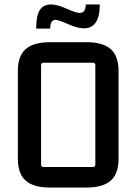

<svg xmlns="http://www.w3.org/2000/svg" viewBox="-20 -832 611 860"><path d="M205 -704H142Q142 -763 158.5 -787.5Q175 -812 209 -812Q236 -812 278.5 -793Q321 -774 337 -774Q364 -774 364 -812H427Q427 -705 355 -705Q328 -705 285 -724Q242 -743 228 -743Q205 -743 205 -704ZM60 -121V-514Q60 -581 95 -612Q130 -643 204 -643H367Q441 -643 476 -612Q511 -581 511 -514V-121Q511 -54 476 -23Q441 8 367 8H204Q130 8 95 -23Q60 -54 60 -121ZM396 -551H175Q164 -551 164 -540V-95Q164 -84 175 -84H396Q407 -84 407 -95V-540Q407 -551 396 -551Z"/></svg>

Font: Gemunu Libre SemiBold
Style: Regular
Weight: 600
Designer: Puspanada Ekanayake, Sola Matas, Pathum Egodawatta, Kosala Senevirathne
Foundry: mooniak
Version: Version 1.100